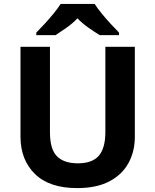

<svg xmlns="http://www.w3.org/2000/svg" viewBox="-20 -954 796 984"><path d="M671 -252Q671 -178 638.5 -118.5Q606 -59 540.5 -24.5Q475 10 375 10Q233 10 159 -62.5Q85 -135 85 -254V-714H236V-277Q236 -189 272 -153Q308 -117 379 -117Q453 -117 486.5 -156Q520 -195 520 -278V-714H671ZM465 -934Q479 -912 501.5 -884.5Q524 -857 548 -831Q572 -805 590 -787V-774H491Q465 -790 434 -811.5Q403 -833 377 -860Q351 -833 321 -812Q291 -791 265 -774H166V-787Q185 -806 208.5 -831.5Q232 -857 254.5 -884.5Q277 -912 291 -934Z"/></svg>

Font: Noto Sans Hanifi Rohingya
Style: Regular
Weight: 400
Designer: Monotype Design Team and DaltonMaag
Foundry: Google LLC
Version: Version 2.101